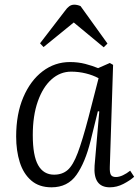

<svg xmlns="http://www.w3.org/2000/svg" viewBox="-20 -786 600 820"><path d="M449 -74Q448 -49 453.5 -39.5Q459 -30 475 -30Q489 -30 505 -37.5Q521 -45 536 -57L553 -31Q535 -15 507 -0.5Q479 14 449 14Q377 14 384 -79L404 -310L398 -311L367 -185Q344 -92 306.5 -39Q269 14 200 14Q147 14 113.5 -15Q80 -44 64.5 -93Q49 -142 49 -203Q49 -299 79.5 -370.5Q110 -442 162 -481.5Q214 -521 279 -521Q314 -521 344.5 -513Q375 -505 399 -495L449 -517L463 -509ZM211 -40Q246 -40 269 -60Q292 -80 312 -133Q332 -186 358 -285L401 -452Q377 -465 346.5 -472.5Q316 -480 284 -480Q237 -480 200 -447Q163 -414 141.5 -353Q120 -292 120 -209Q120 -121 143 -80.5Q166 -40 211 -40ZM439 -600 423 -584 295 -690 166 -585 151 -601 257 -739Q266 -752 275.5 -759Q285 -766 297 -766Q310 -766 324 -760Z"/></svg>

Font: Literata 36pt Light
Style: Italic
Weight: 300
Italic angle: -2°
Designer: Latin by Veronika Burian and Jose Scaglione. Greek by Irene Vlachou. Cyrillic by Vera Evstafieva
Foundry: TypeTogether
Version: Version 3.002